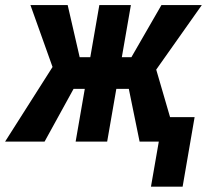

<svg xmlns="http://www.w3.org/2000/svg" viewBox="-49 -548 833 743"><path d="M184.6 -204.1 68.8 -528.3H212.9L259.3 -326.7H347.7L310.1 -204.1ZM245.1 -221.2 123.5 0H-29.3L156.7 -292.5ZM457.5 -528.3 365.7 0H243.7L335.4 -528.3ZM731.9 -528.3 502.9 -204.1H373L377.9 -326.7H459.5L575.7 -528.3ZM491.2 0 444.3 -229.5 550.8 -294.9 636.7 0ZM704.1 -94.7 657.7 174.3H535.2L582 -94.7Z"/></svg>

Font: Roboto Condensed SemiBold
Style: Italic
Weight: 600
Italic angle: -12°
Designer: Christian Robertson
Foundry: Google
Version: Version 3.008; 2023